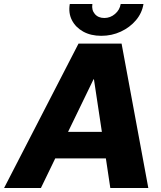

<svg xmlns="http://www.w3.org/2000/svg" viewBox="-61 -947 811 967"><path d="M145 0H-40.5L334.5 -727.5H551.3L686 0H494.6L472.2 -149.4H217.3ZM281.7 -282.7H452.1L412.1 -547.9H410.2ZM449.2 -766.6Q396.5 -766.6 358.2 -787.8Q319.8 -809.1 301.3 -845.2Q282.7 -881.3 290.5 -926.8H404.3Q399.4 -897 416.5 -876.7Q433.6 -856.4 464.4 -856.4Q494.6 -856.4 518.3 -876.7Q542 -897 546.9 -926.8H661.6Q654.3 -881.3 623.8 -845.2Q593.3 -809.1 547.6 -787.8Q502 -766.6 449.2 -766.6Z"/></svg>

Font: Inter Display Extra Bold
Style: Italic
Weight: 800
Italic angle: -9.39999°
Designer: Rasmus Andersson
Foundry: rsms
Version: Version 4.000;git-4fc901f